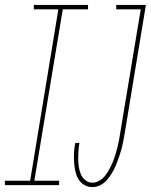

<svg xmlns="http://www.w3.org/2000/svg" viewBox="-65 -755 615 783"><path d="M312 8Q293 8 277.5 -1.5Q262 -11 253.5 -26.5Q245 -42 241.5 -60Q238 -78 237 -96.5Q236 -115 237 -134Q238 -153 242 -172H259Q256 -156 255 -139.5Q254 -123 254 -106.5Q254 -90 256.5 -74Q259 -58 265 -44Q271 -30 283.5 -20Q296 -10 312 -10Q327 -10 341 -18.5Q355 -27 364.5 -39.5Q374 -52 381.5 -66Q389 -80 395 -94.5Q401 -109 405.5 -123.5Q410 -138 413.5 -152.5Q417 -167 420 -181.5Q423 -196 425 -211L509 -717H409V-735H530L443 -208Q440 -192 437 -176Q434 -160 429.5 -144Q425 -128 419.5 -112Q414 -96 407.5 -80.5Q401 -65 392 -50Q383 -35 371.5 -21.5Q360 -8 344 0Q328 8 312 8ZM-45 0V-18H58L173 -717H73V-735H294V-717H191L75 -18H176V0Z"/></svg>

Font: Iosevka SS04 Thin
Style: Italic
Weight: 100
Italic angle: -9°
Monospace: yes
Designer: Belleve Invis
Foundry: Belleve Invis
Version: Version 19.0.0; ttfautohint (v1.8.4)